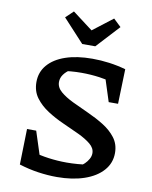

<svg xmlns="http://www.w3.org/2000/svg" viewBox="-99 -989 847 1072"><g transform="rotate(10 325.0 -452.5)"><path d="M298 11Q246 11 191.5 3Q137 -5 83 -22L137 -106Q184 -92 235 -85Q286 -78 338 -78Q369 -78 400 -80.5Q431 -83 463 -88L415 -74Q427 -80 440 -92.5Q453 -105 462 -121Q471 -137 471 -154Q471 -183 443.5 -205.5Q416 -228 373.5 -248Q331 -268 282.5 -289.5Q234 -311 191.5 -338.5Q149 -366 121.5 -403Q94 -440 94 -492Q94 -548 129 -589Q164 -630 228 -652Q292 -674 380 -674Q428 -674 476 -667.5Q524 -661 570 -648L533 -559Q486 -572 436 -579Q386 -586 333 -586Q303 -586 273.5 -583.5Q244 -581 215 -576L270 -591Q246 -576 232 -556.5Q218 -537 218 -514Q218 -483 245.5 -459.5Q273 -436 315.5 -415.5Q358 -395 406 -373.5Q454 -352 497 -325.5Q540 -299 567.5 -263Q595 -227 595 -177Q595 -120 557.5 -77.5Q520 -35 453 -12Q386 11 298 11ZM206 -20 83 -22 88 -224H140ZM511 -451 447 -650 570 -648 564 -451ZM309 -745 189 -875 232 -916 347 -829 460 -916 503 -875 383 -745Z"/></g></svg>

Font: Piazzolla Thin
Style: Bold
Weight: 700
Version: Version 2.005